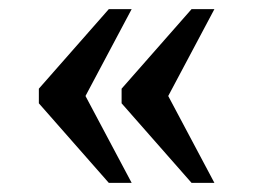

<svg xmlns="http://www.w3.org/2000/svg" viewBox="-20 -480 554 420"><path d="M399 -80 246 -254V-286L399 -460H449L348 -270L449 -80ZM218 -80 65 -254V-286L218 -460H268L167 -270L268 -80Z"/></svg>

Font: Noto Serif Kannada
Style: Regular
Weight: 400
Designer: Universal Thirst, Indian Type Foundry and the Monotype Design Team
Foundry: Monotype Imaging Inc.
Version: Version 2.003